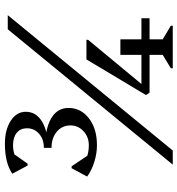

<svg xmlns="http://www.w3.org/2000/svg" viewBox="10 -752 742 803"><g transform="rotate(-90 381.5 -351.0)"><path d="M175 -317Q141 -317 105.5 -328Q70 -339 44 -358L79 -423H87L146 -335L98 -341L86 -396Q108 -351 175 -351Q210 -351 234 -373.5Q258 -396 258 -428Q258 -463 231.5 -485Q205 -507 164 -507V-534Q244 -534 287.5 -508.5Q331 -483 331 -436Q331 -384 287.5 -350.5Q244 -317 175 -317ZM164 -522V-539Q200 -539 223 -559Q246 -579 246 -610Q246 -637 227 -652.5Q208 -668 175 -668Q130 -668 96 -639L103 -691H157L98 -607H90L56 -671Q101 -702 181 -702Q240 -702 277.5 -677.5Q315 -653 315 -615Q315 -572 274.5 -547Q234 -522 164 -522ZM94 0 660 -690H719L153 0ZM395 -97 385 -112 534 -361H616V-354L417 -114L413 -97ZM395 -97 412 -131H706V-97ZM497 0V-8L553 -42V-219H618V-42L675 -8V0Z"/></g></svg>

Font: Platypi Light
Style: Regular
Weight: 300
Designer: David Sargent
Foundry: Bolt Cutter Type
Version: Version 1.200